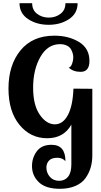

<svg xmlns="http://www.w3.org/2000/svg" viewBox="-20 -973 633 1200"><path d="M33 -420Q33 -566 108 -658Q183 -750 320 -750Q409 -750 474 -710.5Q539 -671 539 -592Q539 -524 484 -524Q438 -524 410 -550Q423 -554 430.5 -574.5Q438 -595 438 -614Q438 -625 435 -637.5Q432 -650 424 -664.5Q416 -679 398 -688Q380 -697 355 -697Q278 -697 232.5 -617.5Q187 -538 187 -425Q187 -316 228.5 -256Q270 -196 323 -196Q373 -196 404 -253.5Q435 -311 439 -419L557 -418V-2Q557 38 547 73Q537 108 515 139.5Q493 171 451.5 189Q410 207 354 207Q266 207 223 166Q180 125 180 65Q180 13 210 -27.5Q240 -68 302 -68Q389 -68 389 34Q369 13 339 13Q303 13 286.5 30.5Q270 48 270 74Q270 107 291.5 132Q313 157 350 157Q385 157 405.5 131.5Q426 106 426 54V-194Q378 -109 275 -109Q170 -109 101.5 -193Q33 -277 33 -420ZM102 -953H181Q181 -910 212 -886.5Q243 -863 285 -863Q327 -863 358 -886.5Q389 -910 389 -953H465Q465 -889 411.5 -853.5Q358 -818 284 -818Q210 -818 156 -853.5Q102 -889 102 -953Z"/></svg>

Font: Lobster Two
Style: Bold
Weight: 700
Designer: Pablo Impallari
Foundry: Pablo Impallari. www.impallari.com
Version: Version 1.006